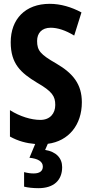

<svg xmlns="http://www.w3.org/2000/svg" viewBox="-20 -744 478 1004"><path d="M305 130C305 82 273 49 216 40L230 8C339 -6 408 -91 408 -209C408 -303 363 -360 274 -412C192 -459 174 -479 174 -530C174 -570 198 -599 245 -599C281 -599 322 -586 368 -558L406 -679C354 -707 297 -724 240 -724C112 -724 36 -644 36 -523C36 -410 89 -363 173 -312C253 -266 269 -241 269 -195C269 -151 242 -117 191 -117C143 -117 84 -135 32 -168V-30C75 -6 118 5 164 9L134 81C177 85 204 100 204 127C204 150 188 163 156 163C141 163 125 161 106 156V232C126 237 152 240 181 240C261 240 305 199 305 130Z"/></svg>

Font: Noto Sans Georgian ExtraCondensed Bold
Style: Regular
Weight: 700
Width: 2
Designer: Monotype Design Team, Akaki Razmadze
Foundry: Google LLC
Version: Version 2.005